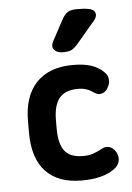

<svg xmlns="http://www.w3.org/2000/svg" viewBox="-47 -634 468 681"><g transform="rotate(-5 186.5 -293.5)"><path d="M45 -216V-175Q45 -84 89 -37Q133 10 217 10Q293 10 334 -20Q354 -35 354 -56Q354 -73 342.5 -87Q331 -101 314 -101Q306 -101 296 -95Q277 -85 262.5 -80.5Q248 -76 229 -76Q184 -76 164 -101Q144 -126 144 -181V-209Q144 -264 165 -289.5Q186 -315 232 -315Q263 -315 285 -298Q294 -293 297.5 -291.5Q301 -290 306 -290Q323 -290 333.5 -305Q344 -320 344 -335Q344 -352 331 -365Q312 -384 285.5 -392.5Q259 -401 221 -401Q136 -401 90.5 -353Q45 -305 45 -216ZM318 -571Q318 -579 313 -585Q308 -591 294 -594Q280 -597 253 -597Q231 -597 219.5 -590Q208 -583 197 -562L160 -493Q157 -488 155.5 -483Q154 -478 154 -474Q154 -464 163.5 -456.5Q173 -449 191 -449Q211 -449 221.5 -454.5Q232 -460 248 -479L308 -550Q318 -562 318 -571Z"/></g></svg>

Font: Beiruti SemiBold
Style: Regular
Weight: 600
Designer: Arlette Boutros
Foundry: Boutros
Version: Version 1.41